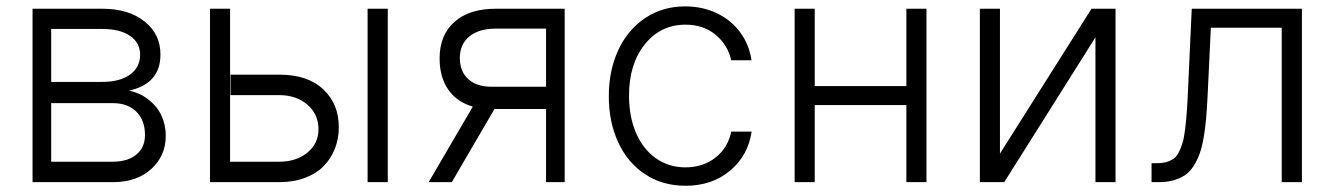

<svg xmlns="http://www.w3.org/2000/svg" viewBox="-20 -573 4200 604"><path d="M82.4 0V-545.5H302.2Q384.9 -545.5 435 -505.3Q485.1 -465.2 484.7 -401.6Q485.1 -310 386.4 -288Q401.3 -284.8 416.5 -278.2Q431.8 -271.7 447.3 -259.6Q462.7 -247.5 474.6 -231.9Q486.5 -216.3 494 -193.7Q501.4 -171.2 501.4 -145.2Q501.4 -83.1 456 -41.5Q410.5 0 335.6 0ZM141 -64.3H335.6Q382.5 -64.6 409.3 -87Q436.1 -109.4 436.1 -148.1Q436.1 -194.6 409.3 -221.4Q382.5 -248.2 335.6 -248.6H141ZM141 -315.3H301.1Q356.9 -315.3 388.8 -338.2Q420.8 -361.2 420.8 -400.9Q420.8 -438.6 389 -460.2Q357.2 -481.9 302.2 -481.9H141Z M705.3 -338.1H859.4Q948.2 -338.1 997.2 -291.7Q1046.2 -245.4 1045.8 -172.2Q1045.8 -136.7 1033.7 -105.8Q1021.7 -74.9 998.8 -51.1Q975.9 -27.3 939.8 -13.7Q903.8 0 859.4 0H640.6V-545.5H703.8V-64.3H859.4Q913 -64.6 947.4 -93.2Q981.9 -121.8 981.9 -166.5Q981.9 -213.4 947.4 -243.4Q913 -273.4 859.4 -273.8H705.3ZM1136.4 0V-545.5H1199.9V0Z M1697.8 0V-230.1H1535.5L1401.3 0H1328.5L1467.3 -237.6Q1417.3 -252.1 1390.1 -291.2Q1362.9 -330.3 1362.9 -389.2Q1362.9 -462.7 1409.6 -504.1Q1456.3 -545.5 1538.7 -545.5H1756.4V0ZM1697.8 -300.1V-483H1538.7Q1486.5 -482.6 1456.7 -458.5Q1426.8 -434.3 1426.5 -390.6Q1426.8 -347.7 1453.3 -323.9Q1479.8 -300.1 1525.9 -300.1Z M2136.4 11.4Q2064.3 11.4 2009.2 -25Q1954.2 -61.4 1924.7 -125.4Q1895.2 -189.3 1895.2 -270.2Q1895.2 -351.6 1925.2 -415.8Q1955.3 -480.1 2010.1 -516.5Q2065 -552.9 2135.3 -552.9Q2189.3 -552.9 2234.2 -531.8Q2279.1 -510.7 2307.9 -472.1Q2336.6 -433.6 2344.1 -383.5H2280.2Q2269.5 -431.8 2231.2 -463.6Q2192.8 -495.4 2136.4 -495.4Q2057.9 -495.4 2008.3 -433.4Q1958.8 -371.4 1958.8 -272.4Q1958.8 -206.3 1980.8 -155Q2002.8 -103.7 2043.3 -75.1Q2083.8 -46.5 2136.4 -46.5Q2191.1 -46.5 2230.3 -76.9Q2269.5 -107.2 2280.5 -159.1H2344.5Q2333.5 -83.8 2276.8 -36.2Q2220.2 11.4 2136.4 11.4Z M2543 -545.5V-302.2H2831.3V-545.5H2894.5V0H2831.3V-242.5H2543V0H2479.8V-545.5Z M3125.7 -89.8 3413.7 -545.5H3489.3V0H3426.1V-455.6L3139.2 0H3062.5V-545.5H3125.7Z M3602.6 0V-59.7H3619.7Q3636.7 -59.7 3649.1 -63.2Q3661.6 -66.8 3671.5 -73.5Q3681.5 -80.3 3688.2 -93.8Q3695 -107.2 3699.9 -123.2Q3704.9 -139.2 3708.1 -165.7Q3711.3 -192.1 3713.4 -220.2Q3715.6 -248.2 3717.3 -290.1L3729 -545.5H4075.6V0H4012.1V-485.8H3789.1L3778.8 -268.8Q3776.6 -228 3774 -197.8Q3771.3 -167.6 3766.2 -138.1Q3761 -108.7 3753.4 -88.2Q3745.7 -67.8 3734.4 -50.1Q3723 -32.3 3707.7 -22Q3692.5 -11.7 3671.9 -5.9Q3651.3 0 3625.4 0Z"/></svg>

Font: Inter Light BETA
Style: Regular
Weight: 300
Designer: Rasmus Andersson
Foundry: rsms
Version: Version 3.011;git-f93a4a705